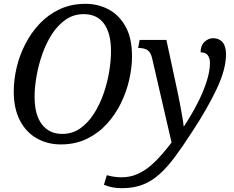

<svg xmlns="http://www.w3.org/2000/svg" viewBox="-20 -745 1224 1005"><path d="M298 11Q229 11 173 -20.5Q117 -52 84.5 -114Q52 -176 52 -266Q52 -327 67 -391Q82 -455 112.5 -514.5Q143 -574 188 -621.5Q233 -669 293 -697Q353 -725 428 -725Q493 -725 548 -696Q603 -667 637 -606.5Q671 -546 671 -450Q671 -392 656.5 -328Q642 -264 612.5 -204Q583 -144 538.5 -95.5Q494 -47 434 -18Q374 11 298 11ZM306 -44Q359 -44 400 -73Q441 -102 471.5 -149.5Q502 -197 522 -254.5Q542 -312 551.5 -370Q561 -428 561 -477Q561 -571 524.5 -621Q488 -671 418 -671Q365 -671 323.5 -642Q282 -613 251.5 -565.5Q221 -518 201 -460.5Q181 -403 171 -345Q161 -287 161 -238Q161 -144 199.5 -94Q238 -44 306 -44ZM618 240Q565 240 524 222L539 172Q557 177 576 180Q595 183 617 183Q662 183 700.5 165.5Q739 148 770.5 120.5Q802 93 829 61.5Q856 30 878 1L776 -441Q769 -471 752 -482.5Q735 -494 703 -494L711 -536H851L909 -266Q915 -240 921.5 -204Q928 -168 934 -135Q940 -102 941 -85H944Q982 -143 1012.5 -202Q1043 -261 1061 -316.5Q1079 -372 1079 -417Q1079 -438 1068.5 -454.5Q1058 -471 1030 -471Q1030 -507 1050.5 -526Q1071 -545 1095 -545Q1127 -545 1145 -524Q1163 -503 1163 -461Q1163 -383 1115 -281Q1067 -179 987 -57Q938 19 896.5 75Q855 131 814 167.5Q773 204 726 222Q679 240 618 240Z"/></svg>

Font: NotoSerif-Italic
Style: Regular
Weight: 400
Italic angle: -12°
Designer: Monotype Design Team
Foundry: Monotype Imaging Inc.
Version: Version 2.007; ttfautohint (v1.8) -l 8 -r 50 -G 200 -x 14 -D